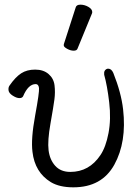

<svg xmlns="http://www.w3.org/2000/svg" viewBox="-20 -784 598 822"><path d="M304 -752Q307 -764 324.5 -764Q342 -764 358.5 -754.5Q375 -745 375 -732Q375 -729 374 -727L312 -576Q309 -567 295.5 -567Q282 -567 267.5 -575Q253 -583 253 -589.5Q253 -596 254 -597ZM426 -464V-468Q425 -478 430.5 -484Q436 -490 443 -490Q457 -490 465 -472Q499 -387 507 -316Q523 -176 469.5 -79Q416 18 294 18Q235 18 198 -4Q129 -46 119 -134Q112 -189 130.5 -289.5Q149 -390 147 -407Q145 -424 133 -424Q101 -424 79 -372Q75 -364 63 -364Q51 -364 34.5 -374.5Q18 -385 16.5 -397.5Q15 -410 21 -418Q46 -454 70.5 -470Q95 -486 130.5 -486Q166 -486 188 -467Q210 -448 213.5 -418.5Q217 -389 213 -358.5Q209 -328 196 -254.5Q183 -181 188 -140.5Q193 -100 216.5 -74Q240 -48 281 -48Q362 -48 410 -120Q433 -154 444.5 -214Q456 -274 447.5 -346Q439 -418 426 -464Z"/></svg>

Font: LXGW WenKai
Style: Regular
Weight: 400
Designer: LXGW / Fontworks Inc.
Foundry: LXGW / Fontworks Inc.
Version: Version 1.520; June 14, 2025